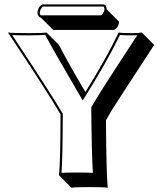

<svg xmlns="http://www.w3.org/2000/svg" viewBox="-20 -796 749 875"><path d="M496.6 -659.7H222.7L166 -715.8Q161.1 -716.8 157.7 -719.7Q151.4 -727.1 150.9 -738.8Q150.9 -757.3 166 -771.5Q171.9 -775.9 175.8 -775.9H452.1Q456.5 -774.9 459.5 -772.9Q465.8 -766.1 465.8 -753.9L522.5 -697.3Q522.5 -677.2 506.8 -664.1Q501.5 -660.2 496.6 -659.7ZM462.9 -247.6Q464.4 -13.7 470.7 59.6Q454.1 56.6 387.7 56.6Q322.3 56.6 305.7 59.6L249 2.9Q255.4 -62 255.9 -274.9Q194.8 -379.4 16.1 -647.9Q33.7 -645 113.8 -645Q174.3 -645 191.9 -647.9L248.5 -591.3Q289.1 -512.2 369.1 -376.5Q463.4 -528.3 521 -647.9Q533.7 -645 579.1 -645Q612.8 -645 626 -647.9L682.6 -591.3Q505.4 -319.8 487.3 -290.5Q473.6 -267.1 462.9 -247.6ZM396 -304.2V-306.6L397.5 -309.1Q428.2 -365.2 578.1 -593.3Q593.3 -616.2 606 -635.7Q595.2 -635.3 579.1 -634.8Q542.5 -634.8 526.9 -636.7Q464.8 -509.3 365.7 -352.1L356.9 -338.4L348.6 -352.5Q222.7 -567.9 193.8 -622.6Q189.9 -630.4 186.5 -637.2Q165.5 -635.3 113.8 -634.8Q62 -634.8 35.6 -636.2Q213.9 -366.7 264.6 -280.3L266.1 -277.8V-274.9Q265.6 -78.6 260.3 -8.3Q282.7 -9.8 331.1 -9.8Q380.9 -9.8 403.3 -8.3Q397.5 -97.2 396 -304.2ZM439.9 -726.1Q445.8 -726.1 453.6 -743.7Q456.1 -750 456.1 -753.9Q456.1 -755.9 455.6 -757.8Q455.1 -759.8 454.6 -761.5Q454.1 -763.2 453.1 -764.6L452.1 -766.1H175.8Q171.4 -766.1 163.6 -749Q161.1 -742.7 161.1 -738.8Q161.1 -734.9 162.1 -731.9Q163.1 -729 164.6 -727.5L166 -726.1Z"/></svg>

Font: Linux Biolinum Shadow O
Style: Bold
Weight: 700
Designer: Philipp H. Poll
Foundry: Philipp H. Poll
Version: Version 0.9.2